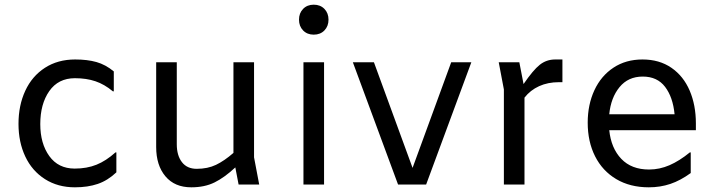

<svg xmlns="http://www.w3.org/2000/svg" viewBox="-20 -788 3060 820"><path d="M59 -259Q59 -338 88 -400.5Q117 -463 172 -498.5Q227 -534 301 -534Q353 -534 392 -523Q431 -512 466 -483V-398H462Q426 -428 387.5 -441Q349 -454 300 -454Q229 -454 190.5 -399Q152 -344 152 -258Q152 -175 190.5 -121.5Q229 -68 299 -68Q351 -68 392 -84.5Q433 -101 473 -137H477V-52Q440 -17 397.5 -2.5Q355 12 300 12Q227 12 172 -23Q117 -58 88 -119.5Q59 -181 59 -259Z M999 0 985 -73Q939 -30 896.5 -9Q854 12 797 12Q726 12 686.5 -35Q647 -82 647 -160V-522H735V-172Q735 -124 757 -95.5Q779 -67 820 -67Q867 -67 902.5 -84Q938 -101 977 -135V-522H1065V-116L1087 0Z M1257 -704Q1257 -732 1274.5 -750Q1292 -768 1320 -768Q1348 -768 1365.5 -750Q1383 -732 1383 -704Q1383 -676 1365.5 -658Q1348 -640 1320 -640Q1292 -640 1274.5 -658Q1257 -676 1257 -704ZM1364 -522V0H1276V-522Z M1993 -522 1800 0H1680L1487 -522H1577L1742 -71L1907 -522Z M2382 -534V-437H2367Q2320 -437 2282.5 -420Q2245 -403 2220 -371V0H2132V-406L2110 -522H2198L2216 -429Q2257 -489 2285.5 -511.5Q2314 -534 2351 -534Z M2952 -232H2582Q2590 -155 2633.5 -109.5Q2677 -64 2752 -64Q2797 -64 2839.5 -82.5Q2882 -101 2926 -137H2930V-49Q2886 -17 2843 -2.5Q2800 12 2751 12Q2671 12 2612 -23Q2553 -58 2521.5 -120.5Q2490 -183 2490 -264Q2490 -341 2518.5 -402.5Q2547 -464 2600 -499Q2653 -534 2724 -534Q2796 -534 2847.5 -498.5Q2899 -463 2925.5 -401Q2952 -339 2952 -261ZM2582 -300H2861Q2854 -373 2820.5 -417Q2787 -461 2725 -461Q2663 -461 2626 -416Q2589 -371 2582 -300Z"/></svg>

Font: Amiko
Style: Regular
Weight: 400
Designer: Pablo Impallari, Rodrigo Fuenzalida, Andres Torresi
Foundry: Impallari Type
Version: Version 1.001; ttfautohint (v1.3)